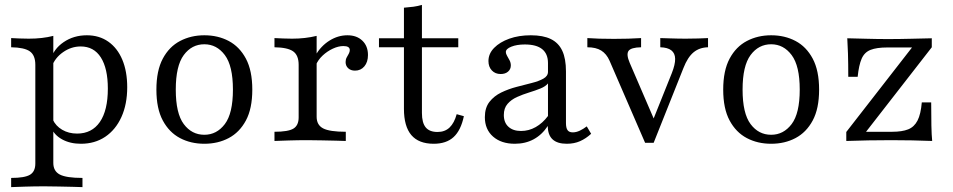

<svg xmlns="http://www.w3.org/2000/svg" viewBox="-20 -569 3845 775"><path d="M25 186.3V149.2Q79.8 149.2 101.2 136.3Q122.6 123.4 122.6 91.1V-307.3Q122.6 -346 100.4 -361.7Q78.2 -377.4 25 -378.2V-415.3Q41.1 -414.5 58.9 -413.7Q76.6 -412.9 96 -412.9Q151.6 -412.9 195.2 -424.2V88.7Q195.2 121.8 221.4 135.5Q247.6 149.2 312.9 149.2V186.3Q298.4 185.5 273 185.1Q247.6 184.7 217.7 183.9Q187.9 183.1 159.7 183.1Q119.4 183.1 81.9 184.3Q44.4 185.5 25 186.3ZM306.5 11.3Q262.9 11.3 230.6 -6.5Q198.4 -24.2 186.3 -54.8L192.7 -87.1Q204.8 -60.5 231 -45.2Q257.3 -29.8 291.1 -29.8Q350.8 -29.8 383.1 -76.6Q415.3 -123.4 415.3 -211.3Q415.3 -292.7 387.1 -337.1Q358.9 -381.5 305.6 -381.5Q267.7 -381.5 234.7 -358.5Q201.6 -335.5 188.7 -299.2L183.9 -326.6Q196 -371 236.7 -398.8Q277.4 -426.6 330.6 -426.6Q380.6 -426.6 417.3 -400.8Q454 -375 473.8 -327.8Q493.5 -280.6 493.5 -216.9Q493.5 -148.4 470.2 -96.8Q446.8 -45.2 404.8 -16.9Q362.9 11.3 306.5 11.3Z M804.8 11.3Q750 11.3 706.5 -11.7Q662.9 -34.7 637.1 -82.7Q611.3 -130.6 611.3 -207.3Q611.3 -283.9 637.1 -332.3Q662.9 -380.6 706.9 -403.6Q750.8 -426.6 804.8 -426.6Q859.7 -426.6 903.2 -403.6Q946.8 -380.6 972.6 -332.3Q998.4 -283.9 998.4 -207.3Q998.4 -130.6 972.6 -82.7Q946.8 -34.7 903.2 -11.7Q859.7 11.3 804.8 11.3ZM804.8 -25Q854.8 -25 887.5 -68.1Q920.2 -111.3 920.2 -207.3Q920.2 -303.2 887.5 -346.8Q854.8 -390.3 804.8 -390.3Q754 -390.3 721.8 -346.8Q689.5 -303.2 689.5 -207.3Q689.5 -111.3 721.8 -68.1Q754 -25 804.8 -25Z M1087.9 0V-37.1Q1143.5 -37.1 1164.5 -50Q1185.5 -62.9 1185.5 -95.2V-307.3Q1185.5 -346 1163.3 -361.7Q1141.1 -377.4 1087.9 -378.2V-415.3Q1104.8 -414.5 1122.6 -413.7Q1140.3 -412.9 1158.9 -412.9Q1212.1 -412.9 1258.1 -424.2V-97.6Q1258.1 -64.5 1284.3 -50.8Q1310.5 -37.1 1375.8 -37.1V0Q1361.3 -0.8 1335.9 -1.2Q1310.5 -1.6 1280.6 -2.4Q1250.8 -3.2 1222.6 -3.2Q1182.3 -3.2 1144.8 -2Q1107.3 -0.8 1087.9 0ZM1412.9 -283.9Q1396 -283.9 1385.5 -293.5Q1375 -303.2 1375 -318.5Q1375 -329 1379.4 -337.1Q1383.9 -345.2 1387.9 -352.4Q1391.9 -359.7 1391.9 -366.9Q1391.9 -383.1 1366.1 -383.1Q1346 -383.1 1323.4 -372.6Q1300.8 -362.1 1282.3 -344.8Q1263.7 -327.4 1254.8 -305.6L1252.4 -344.4Q1275.8 -383.9 1310.1 -405.2Q1344.4 -426.6 1382.3 -426.6Q1420.2 -426.6 1442.7 -404.8Q1465.3 -383.1 1465.3 -346.8Q1465.3 -318.5 1450.8 -301.2Q1436.3 -283.9 1412.9 -283.9Z M1730.6 11.3Q1670.2 11.3 1640.3 -23.8Q1610.5 -58.9 1610.5 -129.8V-378.2H1509.7V-414.5H1610.5V-537.9Q1631.5 -539.5 1649.2 -541.9Q1666.9 -544.4 1683.1 -549.2V-414.5H1829.8V-378.2H1683.1V-112.9Q1683.1 -73.4 1698.4 -54.8Q1713.7 -36.3 1746 -36.3Q1775.8 -36.3 1794.8 -54.4Q1813.7 -72.6 1823.4 -108.1L1852.4 -100Q1840.3 -42.7 1810.9 -15.7Q1781.5 11.3 1730.6 11.3Z M2058.1 11.3Q2003.2 11.3 1970.2 -17.7Q1937.1 -46.8 1937.1 -96Q1937.1 -133.9 1955.6 -157.7Q1974.2 -181.5 2003.2 -195.6Q2032.3 -209.7 2064.5 -218.1Q2096.8 -226.6 2125.8 -233.9Q2154.8 -241.1 2173.4 -251.6Q2191.9 -262.1 2191.9 -279V-314.5Q2191.9 -351.6 2168.5 -370.6Q2145.2 -389.5 2098.4 -389.5Q2066.1 -389.5 2044 -380.6Q2021.8 -371.8 2021.8 -358.9Q2021.8 -352.4 2026.6 -344Q2031.5 -335.5 2036.7 -325.8Q2041.9 -316.1 2041.9 -304.8Q2041.9 -289.5 2030.6 -279.8Q2019.4 -270.2 2000.8 -270.2Q1979 -270.2 1965.3 -284.7Q1951.6 -299.2 1951.6 -322.6Q1951.6 -352.4 1974.6 -375.8Q1997.6 -399.2 2035.9 -412.9Q2074.2 -426.6 2122.6 -426.6Q2172.6 -426.6 2203.6 -411.3Q2234.7 -396 2249.6 -364.1Q2264.5 -332.3 2264.5 -280.6V-72.6Q2264.5 -52.4 2271 -43.5Q2277.4 -34.7 2291.9 -34.7Q2305.6 -34.7 2320.2 -41.5Q2334.7 -48.4 2348.4 -58.9L2366.1 -29Q2345.2 -9.7 2321.4 0.8Q2297.6 11.3 2267.7 11.3Q2191.1 11.3 2191.1 -60.5Q2167.7 -25 2134.3 -6.9Q2100.8 11.3 2058.1 11.3ZM2083.1 -40.3Q2114.5 -40.3 2142.3 -56Q2170.2 -71.8 2191.9 -100.8V-232.3Q2182.3 -220.2 2161.3 -211.7Q2140.3 -203.2 2115.3 -195.6Q2090.3 -187.9 2066.9 -177.4Q2043.5 -166.9 2028.6 -149.6Q2013.7 -132.3 2013.7 -104.8Q2013.7 -74.2 2032.3 -57.3Q2050.8 -40.3 2083.1 -40.3Z M2583.9 7.3 2440.3 -324.2Q2428.2 -351.6 2406.9 -364.9Q2385.5 -378.2 2350.8 -378.2V-415.3Q2375 -413.7 2399.2 -412.9Q2423.4 -412.1 2458.1 -412.1Q2489.5 -412.1 2515.7 -412.9Q2541.9 -413.7 2567.7 -415.3V-378.2Q2526.6 -377.4 2516.9 -363.3Q2507.3 -349.2 2521.8 -315.3L2625 -75.8L2612.1 -75L2691.9 -274.2Q2705.6 -308.9 2705.2 -331.5Q2704.8 -354 2689.9 -365.7Q2675 -377.4 2645.2 -378.2V-415.3Q2667.7 -414.5 2683.9 -414.1Q2700 -413.7 2714.5 -413.3Q2729 -412.9 2746.8 -412.9Q2775.8 -412.9 2798.8 -413.7Q2821.8 -414.5 2837.9 -415.3V-378.2Q2803.2 -377.4 2779.4 -357.7Q2755.6 -337.9 2738.7 -294.4L2618.5 7.3Z M3092.7 11.3Q3037.9 11.3 2994.4 -11.7Q2950.8 -34.7 2925 -82.7Q2899.2 -130.6 2899.2 -207.3Q2899.2 -283.9 2925 -332.3Q2950.8 -380.6 2994.8 -403.6Q3038.7 -426.6 3092.7 -426.6Q3147.6 -426.6 3191.1 -403.6Q3234.7 -380.6 3260.5 -332.3Q3286.3 -283.9 3286.3 -207.3Q3286.3 -130.6 3260.5 -82.7Q3234.7 -34.7 3191.1 -11.7Q3147.6 11.3 3092.7 11.3ZM3092.7 -25Q3142.7 -25 3175.4 -68.1Q3208.1 -111.3 3208.1 -207.3Q3208.1 -303.2 3175.4 -346.8Q3142.7 -390.3 3092.7 -390.3Q3041.9 -390.3 3009.7 -346.8Q2977.4 -303.2 2977.4 -207.3Q2977.4 -111.3 3009.7 -68.1Q3041.9 -25 3092.7 -25Z M3396 0V-36.3L3661.3 -377.4H3561.3Q3518.5 -377.4 3494 -367.7Q3469.4 -358.1 3458.1 -332.3Q3446.8 -306.5 3441.9 -258.9H3404Q3404 -314.5 3402.8 -352.4Q3401.6 -390.3 3400 -414.5Q3438.7 -413.7 3480.2 -412.5Q3521.8 -411.3 3564.5 -411.3Q3610.5 -411.3 3654.8 -412.5Q3699.2 -413.7 3741.1 -414.5V-378.2L3475.8 -37.1H3581.5Q3621 -37.1 3645.6 -46.8Q3670.2 -56.5 3683.5 -82.3Q3696.8 -108.1 3700.8 -155.6H3738.7Q3738.7 -100 3739.5 -62.1Q3740.3 -24.2 3742.7 0Q3704 -1.6 3661.7 -2.4Q3619.4 -3.2 3577.4 -3.2Q3532.3 -3.2 3485.9 -2.4Q3439.5 -1.6 3396 0Z"/></svg>

Font: Playfair 9pt Light
Style: Regular
Weight: 300
Designer: Claus Eggers Sørensen
Foundry: Claus Eggers Sørensen
Version: Version 2.001;gftools[0.9.30]